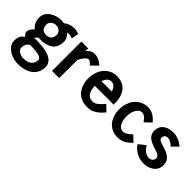

<svg xmlns="http://www.w3.org/2000/svg" viewBox="54 -1450 2547 2547"><g transform="rotate(45 1327.5 -176.5)"><path d="M191.9 -380.9Q191.9 -279.8 289.1 -279.8Q301.3 -279.8 313.5 -282.2Q325.7 -284.7 339.1 -291.5Q352.5 -298.3 362.8 -309.1Q373 -319.8 379.6 -338.4Q386.2 -356.9 386.2 -380.9Q386.2 -410.2 369.1 -430.9Q352.1 -451.7 331.1 -459.7Q310.1 -467.8 289.1 -467.8Q268.6 -467.8 247.6 -459.7Q226.6 -451.7 209.2 -430.9Q191.9 -410.2 191.9 -380.9ZM70.8 -131.8Q70.8 -174.8 128.9 -227.1Q58.1 -282.7 58.1 -380.9Q58.1 -418 73.7 -449.2Q89.4 -480.5 114.3 -501Q139.2 -521.5 170.4 -535.9Q201.7 -550.3 231.7 -556.6Q261.7 -563 289.1 -563Q313.5 -563 341.8 -557.1Q406.7 -609.9 493.2 -609.9Q521 -609.9 579.1 -592.8L560.1 -490.2Q515.1 -504.9 493.2 -504.9Q483.4 -504.9 460.9 -501Q486.8 -477.5 502.9 -446.5Q519 -415.5 519 -380.9Q519 -334 503.2 -297.6Q487.3 -261.2 463.4 -240.5Q439.5 -219.7 407.2 -206.3Q375 -192.9 346.7 -188.5Q318.4 -184.1 289.1 -184.1Q257.3 -184.1 242.2 -186Q207.5 -156.7 206.1 -137.2Q209.5 -140.1 230.2 -142.1Q251 -144 270 -143.1Q272.9 -143.1 281 -142.6Q289.1 -142.1 291 -142.1Q337.4 -139.6 374 -135Q410.6 -130.4 451.7 -118.7Q492.7 -106.9 520.3 -89.1Q547.9 -71.3 565.9 -41.3Q584 -11.2 584 28.8Q584 66.4 573 99.9Q562 133.3 538.8 162.1Q515.6 190.9 481.9 211.9Q448.2 232.9 399.9 244.9Q351.6 256.8 293 256.8Q227.5 256.8 169.2 232.2Q110.8 207.5 75.4 165Q40 122.6 40 74.2Q40.5 17.1 55.9 -12Q71.3 -41 108.9 -68.8Q70.8 -92.8 70.8 -131.8ZM293 152.8Q369.6 152.8 409.9 117.4Q450.2 82 450.2 28.8Q450.2 10.3 435.8 -2.7Q421.4 -15.6 395 -22.5Q368.7 -29.3 344.2 -32.2Q319.8 -35.2 287.1 -37.1Q265.1 -37.1 250.5 -37.6Q235.8 -38.1 231.9 -38.1Q212.4 -25.9 201.2 -14.9Q189.9 -3.9 181.4 18.8Q172.9 41.5 172.9 74.2Q172.9 106.4 210.4 129.6Q248 152.8 293 152.8Z M679.7 -549.8H807.6V-496.1Q816.9 -515.6 849.4 -538.3Q881.8 -561 916.5 -561Q943.4 -561 969.5 -554Q995.6 -546.9 1013.4 -536.6Q1031.2 -526.4 1045.2 -515.9Q1059.1 -505.4 1065.9 -498L1072.8 -491.2L982.9 -403.8Q979 -409.2 972.2 -417Q965.3 -424.8 948.2 -438Q931.2 -451.2 919.4 -451.2Q891.1 -451.2 863.8 -418.2Q836.4 -385.3 814.5 -338.9V0H679.7Z M1088.9 -269Q1088.9 -348.6 1118.9 -415Q1148.9 -481.4 1206.3 -521.2Q1263.7 -561 1336.9 -561Q1381.3 -561 1418.2 -549.3Q1455.1 -537.6 1479 -519.5Q1502.9 -501.5 1521 -476.6Q1539.1 -451.7 1548.6 -428.7Q1558.1 -405.8 1564 -381.1Q1569.8 -356.4 1571.3 -341.6Q1572.8 -326.7 1572.8 -314.9V-261.2H1221.7Q1221.7 -183.6 1252.9 -137.7Q1284.2 -91.8 1340.8 -91.8Q1352.1 -91.8 1358.2 -92.3Q1364.3 -92.8 1380.9 -98.1Q1397.5 -103.5 1412.1 -113.8Q1426.8 -124 1449.7 -146Q1472.7 -168 1496.6 -199.2L1579.6 -121.1Q1553.7 -89.4 1528.6 -65.4Q1503.4 -41.5 1480.5 -27.6Q1457.5 -13.7 1439.7 -5.1Q1421.9 3.4 1401.6 6.6Q1381.3 9.8 1371.3 10.5Q1361.3 11.2 1345.2 11.2Q1344.2 11.2 1343.8 11.2Q1343.3 11.2 1342.3 11.2Q1341.3 11.2 1340.8 11.2Q1279.8 11.2 1231 -11.2Q1182.1 -33.7 1151.6 -72.8Q1121.1 -111.8 1105 -161.9Q1088.9 -211.9 1088.9 -269ZM1336.9 -458Q1271.5 -458 1238.8 -366.2H1432.6Q1422.4 -405.3 1399.4 -431.6Q1376.5 -458 1336.9 -458Z M2100.1 -468.8 2107.4 -458 2019 -375Q2017.1 -378.4 2013.9 -383.8Q2010.7 -389.2 2000 -403.1Q1989.3 -417 1978 -427.7Q1966.8 -438.5 1949.7 -447.3Q1932.6 -456.1 1916 -456.1Q1872.6 -456.1 1838.4 -405.8Q1804.2 -355.5 1804.2 -266.1Q1804.2 -193.8 1833.7 -144Q1863.3 -94.2 1911.1 -94.2Q1936 -94.2 1963.1 -107.9Q1990.2 -121.6 2037.1 -166L2118.2 -88.9Q2085.4 -55.2 2056.2 -33.7Q2026.9 -12.2 2000.2 -3.2Q1973.6 5.9 1955.1 8.5Q1936.5 11.2 1911.1 11.2Q1839.8 11.2 1784.2 -25.4Q1728.5 -62 1699 -124.8Q1669.4 -187.5 1669.4 -266.1Q1669.4 -325.2 1684.6 -375.2Q1699.7 -425.3 1724.6 -459Q1749.5 -492.7 1782.2 -516.1Q1814.9 -539.6 1849.4 -550.3Q1883.8 -561 1918.5 -561Q1953.1 -561 1985.1 -550.5Q2017.1 -540 2038.3 -524.9Q2059.6 -509.8 2075.9 -494.4Q2092.3 -479 2100.1 -468.8Z M2333 -397Q2333 -385.7 2339.4 -376.7Q2345.7 -367.7 2358.4 -360.8Q2371.1 -354 2383.5 -349.4Q2396 -344.7 2413.6 -338.9Q2418 -337.4 2419.9 -336.9Q2440.4 -330.6 2450.9 -327.4Q2461.4 -324.2 2480.7 -317.1Q2500 -310.1 2510.5 -304.9Q2521 -299.8 2536.9 -291Q2552.7 -282.2 2561.8 -273.7Q2570.8 -265.1 2581.5 -252.7Q2592.3 -240.2 2597.7 -226.8Q2603 -213.4 2606.9 -196Q2610.8 -178.7 2610.8 -159.2Q2610.8 -125.5 2599.1 -96.9Q2587.4 -68.4 2567.1 -48.8Q2546.9 -29.3 2520 -15.4Q2493.2 -1.5 2463.1 4.9Q2433.1 11.2 2400.9 11.2Q2334.5 11.2 2271.2 -21.5Q2208 -54.2 2168.9 -115.2L2264.2 -190.9Q2289.1 -144.5 2327.1 -117.7Q2365.2 -90.8 2402.8 -89.8Q2433.6 -89.8 2455.3 -107.9Q2477.1 -126 2477.1 -159.2Q2477.1 -171.4 2470.9 -181.6Q2464.8 -191.9 2456.8 -198.7Q2448.7 -205.6 2433.6 -212.4Q2418.5 -219.2 2408.4 -222.9Q2398.4 -226.6 2380.9 -231.9Q2350.6 -240.7 2328.6 -248.8Q2306.6 -256.8 2280.5 -271Q2254.4 -285.2 2237.8 -301.5Q2221.2 -317.9 2210 -342.5Q2198.7 -367.2 2198.7 -397Q2198.7 -430.7 2208.7 -457.8Q2218.8 -484.9 2235.8 -502Q2252.9 -519 2272.9 -531.2Q2293 -543.5 2315.7 -549.6Q2338.4 -555.7 2356.4 -558.3Q2374.5 -561 2391.1 -561Q2447.8 -561 2498.3 -540Q2548.8 -519 2585.9 -482.9L2501 -401.9Q2476.6 -429.2 2447.3 -444.6Q2418 -460 2391.1 -460Q2382.3 -460 2373.8 -457.5Q2365.2 -455.1 2355.2 -449Q2345.2 -442.9 2339.1 -429.4Q2333 -416 2333 -397Z"/></g></svg>

Font: Junction Bold
Style: Bold
Weight: 700
Designer: Caroline Hadilaksono
Foundry: Caroline Hadilaksono
Version: Version 001.001